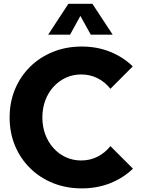

<svg xmlns="http://www.w3.org/2000/svg" viewBox="-20 -997 768 1031"><path d="M693.8 -91.3Q642.6 -41.5 572.3 -13.4Q502 14.6 418.9 14.6Q335.4 14.6 264.6 -13.9Q193.8 -42.5 141.6 -94Q89.4 -145.5 60.5 -214.8Q31.7 -284.2 31.7 -366.2Q31.7 -448.2 60.5 -517.6Q89.4 -586.9 141.6 -638.4Q193.8 -689.9 264.6 -718.5Q335.4 -747.1 418.9 -747.1Q501.5 -747.1 571.3 -719Q641.1 -690.9 692.9 -640.6L572.8 -520Q544.9 -556.2 504.4 -576.7Q463.9 -597.2 416 -597.2Q371.6 -597.2 333.5 -579.6Q295.4 -562 267.1 -530.8Q238.8 -499.5 223.1 -457.5Q207.5 -415.5 207.5 -366.7Q207.5 -316.9 223.1 -275.1Q238.8 -233.4 267.1 -201.9Q295.4 -170.4 333.5 -152.8Q371.6 -135.3 416 -135.3Q463.9 -135.3 504.2 -155.8Q544.4 -176.3 572.8 -212.4ZM585 -811H467.3L411.6 -911.6L356.4 -811H238.8L347.2 -976.6H476.1Z"/></svg>

Font: Kumbh Sans ExtraBold
Style: Regular
Weight: 800
Version: Version 1.005